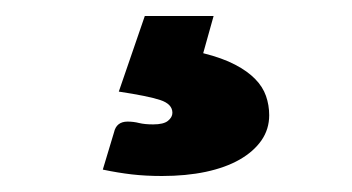

<svg xmlns="http://www.w3.org/2000/svg" viewBox="-20 -42 440 240"><path d="M139.5 110Q147 110 154 111.8Q161 113.5 171.5 113.5Q184.5 113.5 190 109Q195.5 104.5 195.5 99Q195.5 88 180.2 83Q165 78 128.5 72.5L161 -22H247L234 24.5Q258 30.5 273.8 38.8Q289.5 47 299 56.8Q308.5 66.5 312.5 78Q316.5 89.5 316.5 102Q316.5 119.5 306.8 133.5Q297 147.5 279.5 157.5Q262 167.5 237.2 172.8Q212.5 178 182.5 178Q162 178 144.8 176Q127.5 174 108.5 170L122.5 123.5Q125.5 110 139.5 110Z"/></svg>

Font: Lato Black
Style: Regular
Weight: 900
Designer: Lukasz Dziedzic
Foundry: tyPoland Lukasz Dziedzic
Version: Version 2.007; 2014-02-27